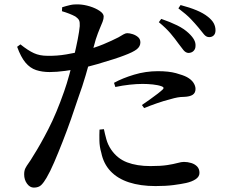

<svg xmlns="http://www.w3.org/2000/svg" viewBox="-20 -808 1040 874"><path d="M837 -567Q825 -568 815 -580Q805 -592 792 -610Q778 -630 757 -655Q736 -680 703 -707L714 -722Q755 -708 786.5 -692.5Q818 -677 839 -657Q856 -641 863.5 -627Q871 -613 870 -599Q870 -585 861 -576Q852 -567 837 -567ZM134 46Q116 46 103 28Q90 10 90 -14Q90 -31 95.5 -42Q101 -53 110.5 -66Q120 -79 131 -98Q163 -148 200 -220Q237 -292 272 -392Q284 -426 295.5 -468Q307 -510 317 -552Q327 -594 334 -630Q341 -666 343 -689Q344 -707 340 -715.5Q336 -724 323 -733Q310 -740 294.5 -746Q279 -752 262 -757L263 -775Q282 -781 299.5 -785Q317 -789 338 -788Q363 -787 389 -779Q415 -771 433.5 -758.5Q452 -746 452 -733Q452 -722 447 -709Q442 -696 434 -677.5Q426 -659 416 -629Q409 -604 397 -560.5Q385 -517 370 -465.5Q355 -414 337 -365Q322 -319 303.5 -266.5Q285 -214 265 -163Q245 -112 226.5 -69Q208 -26 192 1Q180 22 168 34Q156 46 134 46ZM688 39Q619 39 567 22Q515 5 483 -29Q451 -63 441 -113Q433 -140 432.5 -167.5Q432 -195 433 -218L453 -220Q457 -200 464 -174.5Q471 -149 486 -127Q514 -86 558.5 -69Q603 -52 665 -52Q712 -52 741 -56.5Q770 -61 788 -66Q806 -71 817 -71Q834 -71 850.5 -66Q867 -61 877.5 -50Q888 -39 888 -21Q888 -4 871 7.5Q854 19 827 25Q804 30 769.5 34.5Q735 39 688 39ZM206 -480Q172 -480 144.5 -489Q117 -498 96 -523Q75 -548 58 -595L73 -606Q108 -578 134.5 -566Q161 -554 195 -554Q239 -553 282.5 -560.5Q326 -568 357 -576Q411 -590 450.5 -606.5Q490 -623 519 -638Q532 -646 542 -651.5Q552 -657 559 -657Q570 -657 584 -652.5Q598 -648 608.5 -639Q619 -630 619 -615Q619 -597 603 -584Q587 -571 544 -555Q529 -549 496.5 -538.5Q464 -528 424.5 -516.5Q385 -505 347 -497Q318 -491 278 -485.5Q238 -480 206 -480ZM626 -330Q642 -341 662 -355Q682 -369 698.5 -382Q715 -395 721 -401Q730 -410 716 -415Q700 -421 676 -423.5Q652 -426 629 -426Q602 -426 570 -422.5Q538 -419 505 -412L499 -431Q537 -452 590 -468Q643 -484 699 -484Q748 -484 781 -475Q814 -466 831 -457Q851 -446 860.5 -431.5Q870 -417 870 -403Q870 -385 857 -376.5Q844 -368 817 -367Q803 -367 788.5 -364.5Q774 -362 754 -356Q726 -349 694.5 -338Q663 -327 636 -316ZM932 -639Q919 -639 908.5 -651.5Q898 -664 883 -683Q868 -701 848.5 -721.5Q829 -742 792 -770L802 -785Q844 -774 875 -761Q906 -748 926 -732Q945 -717 953 -702Q961 -687 961 -670Q961 -655 953 -647Q945 -639 932 -639Z"/></svg>

Font: Noto Serif KR SemiBold
Style: Regular
Weight: 600
Designer: Ryoko NISHIZUKA 西塚涼子 (kana & ideographs); Frank Grießhammer (Latin, Greek & Cyrillic); Wenlong ZHANG 张文龙 (bopomofo); San
Foundry: Adobe
Version: Version 2.003-H1;hotconv 1.1.1;makeotfexe 2.6.0